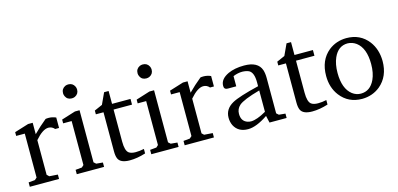

<svg xmlns="http://www.w3.org/2000/svg" viewBox="-66 -1113 3169 1528"><g transform="rotate(-15 1519.0 -349.5)"><path d="M30 0V-36L83 -41L101 -57V-419H30V-450L146 -486H184V-392Q233 -442 291 -489Q300 -491 316 -491Q346 -491 376 -478V-392H344Q324 -416 293 -416Q246 -415 184 -343V-57L201 -41L271 -36V0Z M478 -650Q478 -687 511 -703Q523 -708 536 -708Q572 -708 588 -676Q594 -664 594 -650Q594 -614 561 -598Q549 -593 536 -593Q499 -593 484 -625Q478 -638 478 -650ZM417 0V-36L470 -41L487 -57V-419H417V-450L532 -486H570V-57L588 -41L642 -36V0Z M687 -421V-452L753 -481L796 -574H833V-468H985V-421H833V-157Q833 -82 860 -62Q879 -48 916 -48Q949 -48 985 -56V-19Q916 3 854 3Q777 3 759 -40Q750 -62 750 -98V-421Z M1092 -650Q1092 -687 1125 -703Q1137 -708 1150 -708Q1186 -708 1202 -676Q1208 -664 1208 -650Q1208 -614 1175 -598Q1163 -593 1150 -593Q1113 -593 1098 -625Q1092 -638 1092 -650ZM1031 0V-36L1084 -41L1101 -57V-419H1031V-450L1146 -486H1184V-57L1202 -41L1256 -36V0Z M1306 0V-36L1359 -41L1377 -57V-419H1306V-450L1422 -486H1460V-392Q1509 -442 1567 -489Q1576 -491 1592 -491Q1622 -491 1652 -478V-392H1620Q1600 -416 1569 -416Q1522 -415 1460 -343V-57L1477 -41L1547 -36V0Z M1700 -121Q1700 -193 1770 -232Q1826 -263 1992 -303V-335Q1992 -416 1954 -436Q1933 -446 1900 -447Q1863 -447 1824 -431V-347H1755Q1729 -347 1725 -366Q1724 -372 1724 -378Q1724 -433 1794 -466Q1849 -491 1926 -491Q2040 -491 2066 -415Q2075 -387 2075 -347V-57L2093 -41L2146 -36V0H2005L1992 -58Q1896 7 1828 7Q1747 7 1714 -57Q1700 -86 1700 -121ZM1788 -129Q1788 -69 1837 -52Q1852 -47 1868 -47Q1915 -48 1992 -92V-268Q1855 -230 1818 -197Q1788 -170 1788 -129Z M2190 -421V-452L2256 -481L2299 -574H2336V-468H2488V-421H2336V-157Q2336 -82 2363 -62Q2382 -48 2419 -48Q2452 -48 2488 -56V-19Q2419 3 2357 3Q2280 3 2262 -40Q2253 -62 2253 -98V-421Z M2536 -241Q2536 -371 2622 -441Q2684 -490 2768 -491Q2883 -491 2949 -405Q3000 -337 3001 -241Q3001 -114 2916 -43Q2853 8 2768 9Q2654 9 2588 -77Q2536 -145 2536 -241ZM2630 -241Q2630 -111 2698 -58Q2730 -34 2768 -34Q2845 -34 2883 -115Q2907 -167 2907 -241Q2907 -372 2838 -424Q2806 -447 2768 -448Q2690 -448 2653 -365Q2630 -313 2630 -241Z"/></g></svg>

Font: Khartiya
Style: Regular
Weight: 500
Version: Version 1.0.1